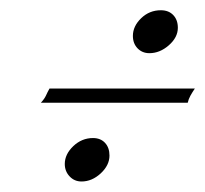

<svg xmlns="http://www.w3.org/2000/svg" viewBox="-20 -423 394 369"><path d="M267.1 -320.8Q253.4 -320.8 244.4 -330.1Q235.4 -339.4 235.4 -354Q235.4 -372.6 251.2 -387.9Q267.1 -403.3 289.1 -403.3Q304.2 -403.3 313 -394Q321.8 -384.8 321.8 -369.6Q321.8 -351.1 304.4 -335.9Q287.1 -320.8 267.1 -320.8ZM58.6 -225.6Q65.4 -232.9 68.4 -239.5Q71.3 -246.1 75.2 -252.9H354.5Q349.6 -245.6 345.9 -239Q342.3 -232.4 340.8 -225.6ZM136.7 -74.2Q123 -74.2 113.8 -84Q104.5 -93.8 104.5 -107.9Q104.5 -126.5 120.8 -142.1Q137.2 -157.7 158.7 -157.7Q173.3 -157.7 181.9 -148.4Q190.4 -139.2 190.4 -124Q190.4 -105.5 173.6 -89.8Q156.7 -74.2 136.7 -74.2Z"/></svg>

Font: Pinyon Script
Style: Regular
Weight: 400
Designer: Nicole Fally, Eben Sorkin
Foundry: Sorkin Type Co.
Version: Version 1.008; ttfautohint (v1.8.4.7-5d5b)